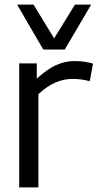

<svg xmlns="http://www.w3.org/2000/svg" viewBox="-20 -810 425 830"><path d="M139 -536V-470Q169 -497 195 -513.5Q221 -530 248 -538Q275 -546 304 -546Q325 -546 345 -543Q365 -540 382 -535L368 -459Q350 -464 330.5 -466.5Q311 -469 294 -469Q259 -469 222.5 -454.5Q186 -440 146 -403V0H63V-536ZM374 -790 260 -596H167L54 -790H125L214 -644L304 -790Z"/></svg>

Font: Georama ExtraCondensed Thin
Style: Regular
Weight: 400
Version: Version 1.001